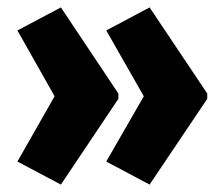

<svg xmlns="http://www.w3.org/2000/svg" viewBox="-20 -539 600 517"><path d="M538.1 -272.9 382.8 -42 266.1 -104 367.2 -279.8 266.1 -457 382.8 -519 538.1 -287.1ZM298.8 -272.9 144 -42 26.9 -104 127 -279.8 26.9 -457 144 -519 298.8 -287.1Z"/></svg>

Font: Open Sans Condensed ExtraBold
Style: Regular
Weight: 800
Width: 3
Designer: Monotype Design Team
Foundry: Monotype Imaging Inc.
Version: Version 3.000; ttfautohint (v1.8.4)